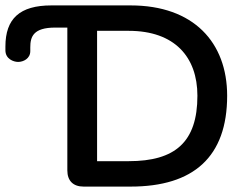

<svg xmlns="http://www.w3.org/2000/svg" viewBox="-20 -690 908 710"><path d="M47 -461C66 -461 92 -473 92 -501V-515C92 -554 103 -588 184 -588H229V-60C229 -21 251 0 289 0H463C696 0 820 -110 820 -336C820 -533 696 -670 463 -670H170C53 -670 0 -621 0 -518V-504C0 -472 30 -461 47 -461ZM456 -94H339V-576H456C626 -576 710 -479 710 -336C710 -164 627 -94 456 -94Z"/></svg>

Font: SN Pro Medium
Style: Regular
Weight: 500
Designer: Tobias Whetton
Foundry: Supernotes
Version: Version 1.003;Glyphs 3.3 (3324)